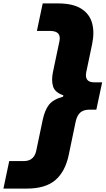

<svg xmlns="http://www.w3.org/2000/svg" viewBox="-82 -883 618 1124"><path d="M258 -863Q344 -863 393 -832.5Q442 -802 457 -748Q472 -694 457 -623L423 -461Q411 -401 470 -401H516L482 -241H441Q408 -241 388.5 -224.5Q369 -208 361 -171L321 21Q301 120 243 170.5Q185 221 75 221H-62L-28 60H57Q117 60 130 0L168 -181Q180 -238 204.5 -269.5Q229 -301 287 -317L289 -325Q239 -342 228.5 -377.5Q218 -413 228 -461L266 -642Q272 -671 259 -686.5Q246 -702 209 -702H134L168 -863Z"/></svg>

Font: Be Vietnam Pro Black
Style: Italic
Weight: 900
Italic angle: -12°
Designer: Lam Bao, Tony Le, Vietanh Nguyen
Foundry: Yellow Type Foundry
Version: Version 1.002; ttfautohint (v1.8.3)